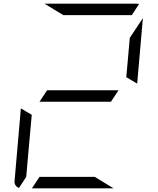

<svg xmlns="http://www.w3.org/2000/svg" viewBox="-20 -1020 856 1040"><path d="M581 -469H405H194L235 -531H411H622ZM493 -62 595 0H364H153L194 -62H370ZM83 -2Q56 -13 59 -41L93 -433L152 -398L140 -265L122 -62ZM323 -938 221 -1000H452H720Q729 -1000 733 -998L694 -938H446ZM683 -815 754 -922 723 -567 664 -602 676 -735Z"/></svg>

Font: DSEG7 Modern Mini
Style: Light Italic
Weight: 300
Italic angle: -5°
Designer: Keshikan(Twitter:@keshinomi_88pro)
Version: Version 0.46